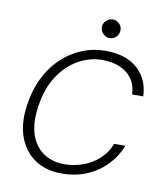

<svg xmlns="http://www.w3.org/2000/svg" viewBox="-77 -723 699 801"><g transform="rotate(10 272.5 -323.0)"><path d="M236 12Q170 12 123 -20Q76 -52 55.5 -109.5Q35 -167 46 -243Q55 -308 80.5 -360Q106 -412 144.5 -448.5Q183 -485 230.5 -504.5Q278 -524 330 -524Q417 -524 466 -480Q515 -436 517 -364H470Q468 -421 428 -452.5Q388 -484 323 -484Q271 -484 222.5 -457Q174 -430 139 -377Q104 -324 93 -245Q85 -189 93.5 -148.5Q102 -108 123.5 -81Q145 -54 175.5 -41Q206 -28 240 -28Q282 -28 320.5 -42Q359 -56 388.5 -83Q418 -110 432 -148H479Q462 -102 427 -65.5Q392 -29 344 -8.5Q296 12 236 12ZM337 -579Q321 -579 309 -591Q297 -603 297 -619Q297 -635 309 -646.5Q321 -658 337 -658Q353 -658 364.5 -646.5Q376 -635 376 -619Q376 -603 364.5 -591Q353 -579 337 -579Z"/></g></svg>

Font: DM Sans 12pt ExtraLight
Style: Italic
Weight: 250
Italic angle: -10°
Version: Version 4.004;gftools[0.9.30]